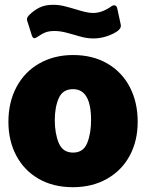

<svg xmlns="http://www.w3.org/2000/svg" viewBox="-20 -769 608 799"><path d="M15 -262Q15 -344 49 -407.5Q83 -471 144.5 -505.5Q206 -540 284 -540Q366 -540 427 -504.5Q488 -469 520.5 -406Q553 -343 553 -262Q553 -183 520 -121.5Q487 -60 425.5 -25Q364 10 283 10Q202 10 141.5 -24.5Q81 -59 48 -121Q15 -183 15 -262ZM359 -269Q359 -398 284 -398Q241 -398 224.5 -360.5Q208 -323 208 -269Q208 -214 224.5 -174Q241 -134 284 -134Q327 -134 343 -174Q359 -214 359 -269ZM368 -609Q348 -609 330 -613Q312 -617 286 -625Q282 -626 256.5 -633Q231 -640 206 -640Q185 -640 170 -634.5Q155 -629 135 -615Q127 -610 123 -610Q116 -610 112 -623L95 -677Q94 -679 93 -682Q92 -685 92 -689Q92 -697 103 -708Q124 -728 146.5 -738.5Q169 -749 201 -749Q224 -749 245 -744Q266 -739 296 -730Q315 -724 333.5 -719.5Q352 -715 367 -715Q405 -715 444 -743Q449 -747 455 -747Q465 -747 468 -734L482 -669Q483 -666 483 -661Q483 -650 468 -639Q451 -627 424 -618Q397 -609 368 -609Z"/></svg>

Font: Morrison Black
Style: Regular
Weight: 900
Designer: Pablo Impallari, Rodrigo Fuenzalida (Modified by Dan O. Williams)
Version: Version 0.03;June 6, 2019;FontCreator 11.5.0.2425 64-bit; tt